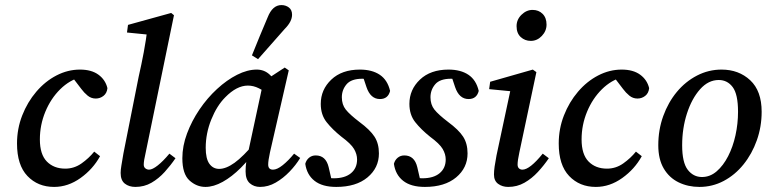

<svg xmlns="http://www.w3.org/2000/svg" viewBox="-20 -725 3026 756"><path d="M193 11Q129 11 88 -32Q47 -75 47 -160Q47 -218 67.5 -270.5Q88 -323 123 -364Q158 -405 202.5 -428Q247 -451 295 -451Q340 -451 367.5 -431Q395 -411 403 -378Q401 -358 387.5 -347.5Q374 -337 357 -337Q339 -337 325 -348.5Q311 -360 300 -375L258 -430L300 -422Q254 -410 217 -373.5Q180 -337 158.5 -285Q137 -233 137 -176Q137 -117 164.5 -89Q192 -61 237 -61Q272 -61 301 -81.5Q330 -102 351 -128L374 -110Q346 -59 297 -24Q248 11 193 11Z M513 11Q488 11 471.5 -2Q455 -15 455 -44Q455 -56 458 -73.5Q461 -91 466 -121L526 -423Q537 -471 546 -519Q555 -567 561 -616L590 -586L480 -597L484 -627L654 -674L665 -665L554 -126Q546 -92 546 -77Q546 -67 552.5 -62Q559 -57 567 -57Q580 -57 601 -73.5Q622 -90 647 -120L671 -102Q652 -74 628.5 -48Q605 -22 576.5 -5.5Q548 11 513 11Z M789 11Q754 11 726 -14.5Q698 -40 698 -102Q698 -150 716.5 -199.5Q735 -249 765.5 -294Q796 -339 834.5 -374.5Q873 -410 913.5 -430.5Q954 -451 991 -451Q1020 -451 1041 -432Q1062 -413 1080 -385L1037 -353Q1020 -367 999 -377.5Q978 -388 956 -388Q912 -388 867 -342Q834 -309 812 -254.5Q790 -200 790 -143Q790 -100 804.5 -80Q819 -60 843 -60Q870 -60 903.5 -84Q937 -108 986 -166L994 -143Q963 -99 928 -64Q893 -29 857 -9Q821 11 789 11ZM1004 11Q980 11 963.5 -3.5Q947 -18 947 -50Q947 -69 949.5 -86Q952 -103 957 -125L1017 -404L1101 -459L1117 -448L1043 -125Q1036 -93 1036 -77Q1036 -57 1055 -57Q1071 -57 1093 -74.5Q1115 -92 1138 -120L1162 -103Q1145 -75 1120 -49Q1095 -23 1065.5 -6Q1036 11 1004 11ZM972 -507Q987 -544 1002.5 -582Q1018 -620 1034 -657Q1053 -705 1088 -705Q1105 -705 1117.5 -695.5Q1130 -686 1130 -667Q1130 -640 1101 -611Q1075 -581 1048.5 -551.5Q1022 -522 996 -492Z M1289 -2 1246 -30Q1272 -23 1294 -23Q1338 -23 1362 -43Q1386 -63 1386 -97Q1386 -118 1374 -138.5Q1362 -159 1324 -187Q1289 -215 1266 -244Q1243 -273 1243 -316Q1243 -372 1284.5 -411.5Q1326 -451 1397 -451Q1445 -451 1475.5 -430.5Q1506 -410 1516 -367Q1508 -335 1476 -335Q1439 -335 1423 -382L1405 -436L1442 -411Q1435 -413 1426 -414Q1417 -415 1407 -415Q1363 -415 1344.5 -393Q1326 -371 1326 -342Q1326 -313 1341.5 -293.5Q1357 -274 1395 -245Q1437 -214 1454.5 -187Q1472 -160 1472 -121Q1472 -64 1427 -26.5Q1382 11 1304 11Q1249 11 1218.5 -13Q1188 -37 1182 -80Q1186 -95 1197 -104Q1208 -113 1223 -113Q1263 -113 1274 -67Z M1638 -2 1595 -30Q1621 -23 1643 -23Q1687 -23 1711 -43Q1735 -63 1735 -97Q1735 -118 1723 -138.5Q1711 -159 1673 -187Q1638 -215 1615 -244Q1592 -273 1592 -316Q1592 -372 1633.5 -411.5Q1675 -451 1746 -451Q1794 -451 1824.5 -430.5Q1855 -410 1865 -367Q1857 -335 1825 -335Q1788 -335 1772 -382L1754 -436L1791 -411Q1784 -413 1775 -414Q1766 -415 1756 -415Q1712 -415 1693.5 -393Q1675 -371 1675 -342Q1675 -313 1690.5 -293.5Q1706 -274 1744 -245Q1786 -214 1803.5 -187Q1821 -160 1821 -121Q1821 -64 1776 -26.5Q1731 11 1653 11Q1598 11 1567.5 -13Q1537 -37 1531 -80Q1535 -95 1546 -104Q1557 -113 1572 -113Q1612 -113 1623 -67Z M1925 -38Q1925 -51 1927.5 -69Q1930 -87 1935 -113L1992 -380L2009 -364L1906 -374L1910 -403L2078 -451L2092 -441L2025 -125Q2018 -93 2018 -77Q2018 -67 2023.5 -62Q2029 -57 2037 -57Q2066 -57 2117 -120L2141 -102Q2122 -74 2098 -48Q2074 -22 2045 -5.5Q2016 11 1981 11Q1958 11 1941.5 -1Q1925 -13 1925 -38ZM2070 -564Q2047 -564 2030.5 -579Q2014 -594 2014 -622Q2014 -648 2033.5 -667Q2053 -686 2077 -686Q2101 -686 2116.5 -670.5Q2132 -655 2132 -628Q2132 -603 2113.5 -583.5Q2095 -564 2070 -564Z M2326 11Q2262 11 2221 -32Q2180 -75 2180 -160Q2180 -218 2200.5 -270.5Q2221 -323 2256 -364Q2291 -405 2335.5 -428Q2380 -451 2428 -451Q2473 -451 2500.5 -431Q2528 -411 2536 -378Q2534 -358 2520.5 -347.5Q2507 -337 2490 -337Q2472 -337 2458 -348.5Q2444 -360 2433 -375L2391 -430L2433 -422Q2387 -410 2350 -373.5Q2313 -337 2291.5 -285Q2270 -233 2270 -176Q2270 -117 2297.5 -89Q2325 -61 2370 -61Q2405 -61 2434 -81.5Q2463 -102 2484 -128L2507 -110Q2479 -59 2430 -24Q2381 11 2326 11Z M2734 11Q2689 11 2652 -7Q2615 -25 2593.5 -61.5Q2572 -98 2572 -153Q2572 -214 2591.5 -268Q2611 -322 2645 -363Q2679 -404 2724.5 -427.5Q2770 -451 2821 -451Q2889 -451 2934 -409Q2979 -367 2979 -285Q2979 -226 2960 -172.5Q2941 -119 2907.5 -77.5Q2874 -36 2829.5 -12.5Q2785 11 2734 11ZM2744 -28Q2776 -28 2802 -50.5Q2828 -73 2847 -110Q2866 -147 2876 -192.5Q2886 -238 2886 -285Q2886 -354 2865 -382Q2844 -410 2810 -410Q2769 -410 2736.5 -373.5Q2704 -337 2685 -278.5Q2666 -220 2666 -153Q2666 -85 2688 -56.5Q2710 -28 2744 -28Z"/></svg>

Font: Lisu Bosa SemiBold
Style: Italic
Weight: 600
Italic angle: -19°
Designer: David Morse, Annie Olsen, Victor Gaultney, Frank Grießhammer (Latin)
Foundry: SIL International
Version: Version 2.000